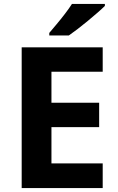

<svg xmlns="http://www.w3.org/2000/svg" viewBox="-20 -954 600 974"><path d="M501 0H90V-714H501V-590H241V-433H483V-309H241V-125H501ZM512 -924Q498 -910 475 -890Q452 -870 425.5 -848Q399 -826 373.5 -806.5Q348 -787 329 -774H230V-787Q246 -806 267.5 -831.5Q289 -857 310 -884.5Q331 -912 345 -934H512Z"/></svg>

Font: Noto Sans Nag Mundari
Style: Bold
Weight: 700
Version: Version 1.000